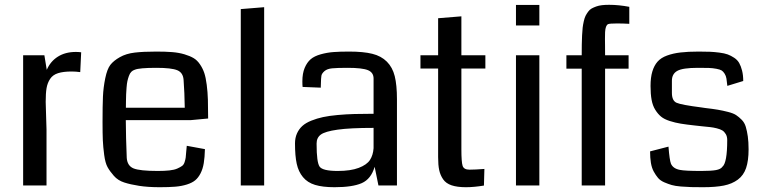

<svg xmlns="http://www.w3.org/2000/svg" viewBox="-20 -763 3145 790"><path d="M314 -547.9 310.1 -466.3Q291.5 -468.8 274.9 -468.8Q240.2 -468.8 218.8 -461.9Q197.3 -455.1 186.3 -438.5Q175.3 -421.9 171.6 -400.6Q168 -379.4 168 -343.8Q168 -323.7 169.7 -285.2Q171.4 -246.6 171.4 -230V0H75.2V-535.6H162.6L172.4 -475.6Q187.5 -510.7 218.3 -530Q249 -549.3 292 -549.3Q302.7 -549.3 314 -547.9Z M836.4 -275.4Q777.8 -269.5 763.7 -268.6H497.6Q498 -197.8 501.5 -113.3Q503.9 -80.6 529.5 -70.1Q555.2 -59.6 629.4 -59.6Q657.2 -59.6 677.2 -61.8Q697.3 -64 709.7 -69.6Q722.2 -75.2 729.2 -80.3Q736.3 -85.4 739.7 -96.4Q743.2 -107.4 744.1 -115Q745.1 -122.6 746.1 -137.9Q747.1 -153.3 748.5 -163.1L823.2 -149.4Q822.3 -115.2 818.4 -91.6Q814.5 -67.9 805.2 -49.8Q795.9 -31.7 783.2 -21.2Q770.5 -10.7 749 -3.9Q727.5 2.9 701.7 5.1Q675.8 7.3 637.7 7.3Q588.9 7.3 552.7 1.7Q516.6 -3.9 491 -12.2Q465.3 -20.5 448.7 -39.3Q432.1 -58.1 422.6 -75.2Q413.1 -92.3 408.7 -125.5Q404.3 -158.7 403.1 -185.8Q401.9 -212.9 401.9 -260.7Q401.9 -328.1 403.6 -365.7Q405.3 -403.3 413.1 -441.2Q420.9 -479 434.1 -496.1Q447.3 -513.2 473.1 -527.8Q499 -542.5 534.2 -546.6Q569.3 -550.8 623.5 -550.8Q661.1 -550.8 688.5 -548.6Q715.8 -546.4 738.8 -539.6Q761.7 -532.7 776.6 -523.9Q791.5 -515.1 803 -498Q814.5 -481 820.6 -462.6Q826.7 -444.3 830.6 -414.1Q834.5 -383.8 835.4 -352.8Q836.4 -321.8 836.4 -275.4ZM498 -319.8H740.2Q739.3 -382.3 735.4 -434.1Q733.4 -463.9 709.7 -473.9Q686 -483.9 623 -483.9Q553.2 -483.9 534.7 -476.1Q526.4 -473.6 520.3 -467.5Q514.2 -461.4 510.3 -450.2Q506.3 -439 504.2 -429.2Q502 -419.4 500.7 -402.1Q499.5 -384.8 499 -375.2Q498.5 -365.7 498.3 -346.2Q498 -326.7 498 -319.8Z M1066.9 0H970.7V-725.6L1066.9 -733.4Z M1613.3 0H1537.1L1521.5 -76.7Q1506.8 -26.4 1468.5 -9.5Q1430.2 7.3 1356.4 7.3Q1307.6 7.3 1276.4 -2.2Q1245.1 -11.7 1226.6 -34.2Q1208 -56.6 1200.9 -89.1Q1193.8 -121.6 1193.8 -172.9Q1193.8 -195.8 1201.9 -213.9Q1210 -231.9 1223.9 -244.6Q1237.8 -257.3 1261 -266.6Q1284.2 -275.9 1309.1 -281.2Q1334 -286.6 1369.4 -289.8Q1404.8 -293 1438.5 -293.9Q1472.2 -294.9 1517.1 -294.9V-439.9Q1517.1 -464.8 1493.7 -474.4Q1470.2 -483.9 1410.2 -483.9Q1368.2 -483.9 1347.2 -481.9Q1326.2 -480 1315.2 -470.5Q1304.2 -460.9 1302.5 -451.7Q1300.8 -442.4 1300.3 -417Q1299.8 -407.7 1299.8 -402.3L1225.1 -405.3Q1224.1 -413.1 1224.1 -428.2Q1224.1 -460.9 1233.6 -483.6Q1243.2 -506.3 1258.3 -519.3Q1273.4 -532.2 1299.8 -539.6Q1326.2 -546.9 1352.1 -548.8Q1377.9 -550.8 1416.5 -550.8Q1475.1 -550.8 1511.7 -541.7Q1548.3 -532.7 1571.8 -509.3Q1595.2 -485.8 1604.2 -449.5Q1613.3 -413.1 1613.3 -354.5ZM1517.1 -153.3V-236.8Q1420.9 -236.8 1369.1 -229.5Q1317.4 -222.2 1300 -209.2Q1282.7 -196.3 1282.7 -172.9Q1282.7 -171.9 1282.7 -169.9Q1282.7 -95.7 1294.9 -77.6Q1307.1 -59.6 1369.6 -59.6Q1422.9 -59.6 1456.1 -72.3Q1489.3 -85 1502.2 -104.7Q1515.1 -124.5 1517.1 -153.3Z M1973.1 -67.9 1971.2 0.5Q1930.2 7.3 1897 7.3Q1861.3 7.3 1838.1 -0.5Q1814.9 -8.3 1803.2 -25.4Q1791.5 -42.5 1787.1 -63.2Q1782.7 -84 1782.7 -116.2V-481H1710V-535.6H1782.7V-688L1878.4 -695.8V-535.6H1977.1V-481H1878.4V-148.9Q1878.4 -96.2 1883.5 -80.6Q1888.7 -64.9 1911.6 -64.9Q1934.1 -64.9 1973.1 -67.9Z M2199.2 0H2103V-535.6H2199.2ZM2199.2 -742.7V-658.2H2103V-742.7Z M2569.3 -734.9V-665Q2543 -666.5 2518.6 -666.5Q2488.3 -666.5 2481.9 -663.6Q2471.2 -658.2 2469.7 -630.9Q2469.2 -620.6 2469.2 -603Q2469.2 -595.7 2469.5 -573.5Q2469.7 -551.3 2469.7 -535.6H2566.4V-480.5H2469.7V0H2373.5V-480.5H2310.5V-535.6H2373.5Q2373.5 -562.5 2373.8 -579.3Q2374 -596.2 2375 -616.7Q2376 -637.2 2377.4 -649.4Q2378.9 -661.6 2382.1 -675.8Q2385.3 -689.9 2389.4 -698Q2393.6 -706.1 2399.9 -714.8Q2406.2 -723.6 2414.3 -728Q2422.4 -732.4 2433.1 -736.3Q2443.8 -740.2 2456.8 -741.7Q2469.7 -743.2 2486.3 -743.2Q2525.9 -743.2 2569.3 -734.9Z M3060.1 -148.4Q3060.1 -101.6 3049.8 -71.5Q3039.6 -41.5 3015.9 -23.9Q2992.2 -6.3 2958.3 0.5Q2924.3 7.3 2872.6 7.3Q2842.3 7.3 2824 6.8Q2805.7 6.3 2781.7 4.4Q2757.8 2.4 2743.7 -1.7Q2729.5 -5.9 2713.1 -12.9Q2696.8 -20 2687.5 -31Q2678.2 -42 2669.9 -57.1Q2661.6 -72.3 2658.2 -93Q2654.8 -113.8 2654.8 -140.1L2730.5 -159.7Q2734.9 -104 2740.7 -89.4Q2749.5 -69.3 2777.3 -64Q2798.3 -59.6 2865.7 -59.6Q2906.2 -59.6 2926 -63.2Q2945.8 -66.9 2952.6 -77.1Q2972.2 -93.3 2972.2 -187Q2972.2 -201.2 2966.3 -211.2Q2960.4 -221.2 2952.1 -226.3Q2943.8 -231.4 2929 -235.1Q2914.1 -238.8 2902.1 -240Q2890.1 -241.2 2870.6 -243.2Q2851.1 -245.1 2839.4 -246.6Q2803.7 -250.5 2781.2 -254.2Q2758.8 -257.8 2735.8 -265.1Q2712.9 -272.5 2700 -283.2Q2687 -293.9 2676.3 -311Q2665.5 -328.1 2661.1 -352.1Q2656.7 -376 2656.7 -409.2Q2656.7 -444.3 2664.1 -468.8Q2671.4 -493.2 2685.5 -509.3Q2699.7 -525.4 2724.4 -534.4Q2749 -543.5 2779.8 -547.1Q2810.5 -550.8 2855 -550.8Q2882.8 -550.8 2900.6 -550Q2918.5 -549.3 2939.7 -546.6Q2960.9 -543.9 2974.1 -539.1Q2987.3 -534.2 3000.7 -525.4Q3014.2 -516.6 3021.5 -503.7Q3028.8 -490.7 3033.4 -472.2Q3038.1 -453.6 3038.1 -429.7L2972.7 -409.7Q2970.7 -428.7 2969 -439.7Q2967.3 -450.7 2961.4 -460Q2955.6 -469.2 2949.2 -473.1Q2942.9 -477.1 2927.5 -480Q2912.1 -482.9 2896.5 -483.4Q2880.9 -483.9 2851.6 -483.9Q2789.1 -483.9 2766.8 -471.4Q2744.6 -459 2744.6 -430.7V-380.9Q2744.6 -348.6 2763.9 -340.1Q2783.2 -331.5 2867.2 -320.8Q2876 -319.3 2880.4 -318.8Q2914.1 -314.9 2933.8 -311.5Q2953.6 -308.1 2975.6 -302.5Q2997.6 -296.9 3009 -289.3Q3020.5 -281.7 3032 -270Q3043.5 -258.3 3048.6 -241.2Q3053.7 -224.1 3056.9 -201.7Q3060.1 -179.2 3060.1 -148.4Z"/></svg>

Font: Coda
Style: Regular
Weight: 400
Designer: vernon adams
Foundry: vernon adams
Version: Version 2.000; ttfautohint (v0.8) -r 50 -G 200 -x